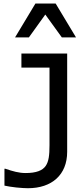

<svg xmlns="http://www.w3.org/2000/svg" viewBox="-20 -1020 457 1051"><path d="M284.7 -1000.5H173.8L62.5 -815.4H138.2L228 -940.4L318.4 -815.4H396ZM347.7 -727.1H97.2V-649.9H251V-225.6C251 -169.4 246.6 -136.2 230.5 -112.3C212.9 -86.4 178.2 -72.8 119.6 -72.8C84 -72.8 49.3 -82.5 9.8 -96.2H4.4V-3.9C21.5 0 43.5 3.4 69.3 6.3C95.2 8.8 116.7 10.3 132.8 10.3C263.7 10.3 347.7 -63 347.7 -189Z"/></svg>

Font: SG Kara Light
Style: Regular
Weight: 400
Designer: Damoon Khanjanzadeh
Version: Version 1.000